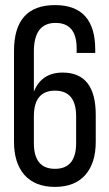

<svg xmlns="http://www.w3.org/2000/svg" viewBox="-20 -727 429 754"><path d="M354 -532V-519H281V-537Q281 -637 198 -637Q113 -637 113 -524V-367Q143 -442 226 -442Q356 -442 356 -276V-170Q356 -88 316 -41Q274 7 196 7Q117 7 75 -41Q35 -88 35 -170V-527Q35 -707 196 -707Q354 -707 354 -532ZM113 -270V-165Q113 -64 196 -64Q279 -64 279 -165V-270Q279 -371 196 -371Q113 -371 113 -270Z"/></svg>

Font: Adderley Regular
Style: Regular
Weight: 400
Designer: gorohovskiy
Version: Version 1.003 November 13, 2017